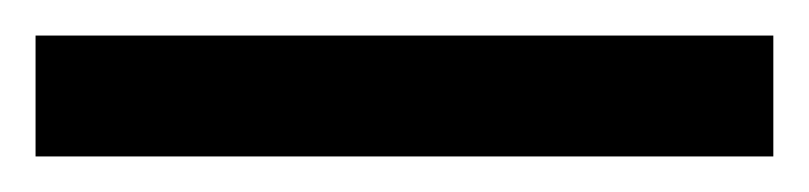

<svg xmlns="http://www.w3.org/2000/svg" viewBox="-22 70 455 108"><path d="M-2 90H413V158H-2Z"/></svg>

Font: ubangla25
Style: Book
Weight: 400
Designer: Jelle Bosma - Monotype Design Team
Foundry: Monotype Imaging Inc.
Version: Version 2.003